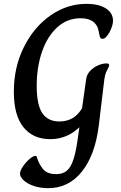

<svg xmlns="http://www.w3.org/2000/svg" viewBox="-20 -724 630 999"><path d="M84 180Q84 165 99 142.5Q114 120 133.5 103.5Q153 87 164 87Q170 87 171 92Q183 131 204.5 156.5Q226 182 273 182Q307 182 328 164Q349 146 362.5 104.5Q376 63 386 -12L393 -62Q329 0 241 0Q152 0 102 -62Q52 -124 52 -247Q52 -374 104 -478.5Q156 -583 242.5 -643.5Q329 -704 430 -704Q493 -704 530.5 -680.5Q568 -657 568 -616Q568 -590 548 -553Q539 -539 531 -530.5Q523 -522 513 -522Q504 -522 501 -529.5Q498 -537 496 -549Q494 -561 492 -568Q477 -629 399 -629Q330 -629 278.5 -582.5Q227 -536 199 -456Q171 -376 171 -277Q171 -179 200 -135.5Q229 -92 289 -92Q367 -92 407 -161L428 -310Q431 -336 449 -355Q467 -374 490.5 -384Q514 -394 533 -394Q541 -394 544.5 -392Q548 -390 548 -384Q548 -378 537 -358.5Q526 -339 522 -304L494 -71Q475 83 406 169Q337 255 231 255Q189 255 155.5 243.5Q122 232 103 214Q84 196 84 180Z"/></svg>

Font: Charm
Style: Bold
Weight: 700
Designer: Katatrad Aksorn Co.,Ltd.
Foundry: Cadson Demak Co.,Ltd.
Version: Version 1.001